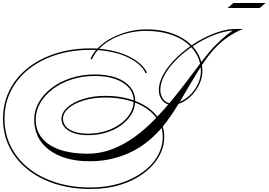

<svg xmlns="http://www.w3.org/2000/svg" viewBox="-33 -996 1782 1274"><path d="M568 258Q440 258 333.5 224Q227 190 149.5 127.5Q72 65 29.5 -20Q-13 -105 -13 -208Q-13 -310 29.5 -395.5Q72 -481 150 -543.5Q228 -606 334.5 -640.5Q441 -675 568 -675Q632 -675 692 -663.5Q752 -652 802 -631Q852 -610 888 -580.5Q924 -551 943 -514L933 -511Q916 -547 880.5 -575.5Q845 -604 796.5 -624Q748 -644 689.5 -654.5Q631 -665 568 -665Q443 -665 338.5 -631.5Q234 -598 157.5 -537Q81 -476 39 -392.5Q-3 -309 -3 -208Q-3 -108 39 -24Q81 60 157 120.5Q233 181 337.5 214.5Q442 248 568 248Q673 248 760.5 221Q848 194 912.5 147.5Q977 101 1012 39.5Q1047 -22 1047 -90Q1047 -146 1018.5 -193.5Q990 -241 939 -276Q888 -311 818.5 -330Q749 -349 666 -349Q586 -349 522.5 -329.5Q459 -310 422 -278Q385 -246 385 -208Q385 -179 404.5 -156.5Q424 -134 461.5 -121.5Q499 -109 551 -109Q614 -109 669 -126.5Q724 -144 765.5 -174Q807 -204 830.5 -243.5Q854 -283 854 -326Q854 -375 823 -412.5Q792 -450 734 -471Q676 -492 596 -492Q515 -492 443.5 -469Q372 -446 318.5 -406Q265 -366 234.5 -313.5Q204 -261 204 -203Q204 -131 245.5 -80Q287 -29 364.5 -2.5Q442 24 548 24Q633 24 711 -6Q789 -36 859.5 -87Q930 -138 993.5 -203.5Q1057 -269 1114 -339Q1171 -409 1221.5 -476.5Q1272 -544 1315.5 -601Q1359 -658 1397 -696Q1443 -742 1472.5 -765Q1502 -788 1529 -804H1581Q1555 -795 1523.5 -777.5Q1492 -760 1460.5 -736.5Q1429 -713 1405 -688Q1357 -639 1316 -577.5Q1275 -516 1236 -449Q1197 -382 1157.5 -316Q1118 -250 1074 -190.5Q1030 -131 978 -84Q895 -7 788.5 33.5Q682 74 563 74Q449 74 366 39.5Q283 5 238.5 -57Q194 -119 194 -203Q194 -264 225 -318Q256 -372 311 -413.5Q366 -455 439 -478.5Q512 -502 596 -502Q680 -502 739.5 -480Q799 -458 831.5 -418.5Q864 -379 864 -326Q864 -280 840 -239.5Q816 -199 773.5 -167Q731 -135 674 -117Q617 -99 551 -99Q496 -99 456.5 -113Q417 -127 396 -151Q375 -175 375 -207Q375 -248 413.5 -283Q452 -318 518.5 -339Q585 -360 667 -360Q751 -360 822.5 -340Q894 -320 946.5 -283.5Q999 -247 1028 -198Q1057 -149 1057 -90Q1057 -20 1021 43Q985 106 919.5 154.5Q854 203 765 230.5Q676 258 568 258ZM1106 -300Q1069 -300 1045 -328.5Q1021 -357 1021 -399Q1021 -443 1044.5 -490Q1068 -537 1108.5 -582Q1149 -627 1200.5 -667.5Q1252 -708 1310 -738.5Q1368 -769 1426 -787Q1484 -805 1537 -804V-794Q1486 -795 1429 -778Q1372 -761 1315 -730.5Q1258 -700 1207 -661Q1156 -622 1116 -577.5Q1076 -533 1053.5 -487.5Q1031 -442 1031 -399Q1031 -361 1052 -335.5Q1073 -310 1106 -310Q1143 -310 1177.5 -328.5Q1212 -347 1240 -378Q1268 -409 1284 -447.5Q1300 -486 1300 -524Q1300 -581 1274.5 -629.5Q1249 -678 1201.5 -714.5Q1154 -751 1086.5 -771Q1019 -791 935 -791Q876 -791 819.5 -777.5Q763 -764 714.5 -738.5Q666 -713 630.5 -678.5Q595 -644 577 -602L567 -605Q586 -648 623 -683.5Q660 -719 710 -745Q760 -771 817.5 -786Q875 -801 935 -801Q1020 -802 1089 -781Q1158 -760 1207.5 -722.5Q1257 -685 1283.5 -634.5Q1310 -584 1310 -524Q1310 -483 1292.5 -443.5Q1275 -404 1246.5 -371.5Q1218 -339 1181.5 -319.5Q1145 -300 1106 -300ZM1477 -943 1516 -976H1729L1690 -943Z"/></svg>

Font: Ballet 24pt
Style: Regular
Weight: 400
Designer: Maximiliano R. Sproviero
Foundry: Omnibus-Type
Version: Version 1.100